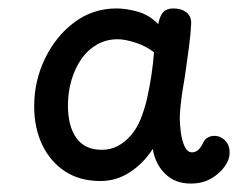

<svg xmlns="http://www.w3.org/2000/svg" viewBox="-20 -897 568 455"><path d="M61 -645Q61 -705 86.5 -758Q112 -811 156 -844Q200 -877 256 -877Q279 -877 306 -869.5Q333 -862 355 -840Q359 -860 367 -868.5Q375 -877 391 -877Q410 -877 422 -867.5Q434 -858 433 -840Q432 -817 427.5 -783Q423 -749 418 -715Q416 -704 413 -685Q410 -666 408 -647Q406 -628 406 -617Q406 -603 408.5 -583.5Q411 -564 417.5 -550Q424 -536 435 -536Q443 -536 449.5 -541.5Q456 -547 462 -560Q466 -568 473 -571.5Q480 -575 488 -575Q503 -575 514 -563.5Q525 -552 524 -533Q524 -519 512.5 -502.5Q501 -486 480.5 -474Q460 -462 432 -462Q395 -462 371.5 -485Q348 -508 342 -544Q320 -510 288 -489Q256 -468 218 -468Q169 -468 134 -491Q99 -514 80 -554Q61 -594 61 -645ZM141 -647Q141 -598 161 -570Q181 -542 221 -542Q242 -542 259 -551Q276 -560 290 -576Q304 -592 313 -614Q323 -639 329 -666Q335 -693 339 -720Q343 -747 345 -773Q326 -788 301 -796Q276 -804 259 -804Q232 -804 210 -791.5Q188 -779 173 -757.5Q158 -736 149.5 -707.5Q141 -679 141 -647Z"/></svg>

Font: Playpen Sans Hebrew
Style: Regular
Weight: 400
Designer: Tom Grace, Laura Meseguer, Veronika Burian, José Scaglione
Foundry: TypeTogether
Version: Version 2.000